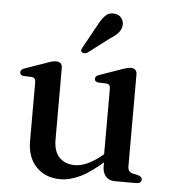

<svg xmlns="http://www.w3.org/2000/svg" viewBox="-51 -741 707 798"><g transform="rotate(5 302.5 -341.5)"><path d="M405 -57V-90.5L402.5 -93V-379.5Q402.5 -390.5 398.8 -395.5Q395 -400.5 386.5 -401.5L352.5 -402.5Q344 -404 340.5 -407.5Q337 -411 337 -416.5Q337 -423 341 -427.2Q345 -431.5 356 -435L440 -464.5Q455 -470 464.8 -472.5Q474.5 -475 482.5 -475Q495 -475 501.2 -468.2Q507.5 -461.5 507.5 -449.5V-68Q507.5 -54.5 512.5 -47.8Q517.5 -41 527 -38.5L550 -33.5Q559 -31 563.2 -26.8Q567.5 -22.5 567.5 -16Q567.5 -9 562 -4.5Q556.5 0 545 0H456Q433 0 419 -15.2Q405 -30.5 405 -57ZM91 -136V-379.5Q91 -390.5 87.2 -395.5Q83.5 -400.5 75 -401.5L41 -402.5Q32.5 -404 29 -407.5Q25.5 -411 25.5 -416.5Q25.5 -423 29.5 -427.2Q33.5 -431.5 44.5 -435L128.5 -464.5Q144.5 -470.5 154 -472.8Q163.5 -475 170 -475Q183 -475 189.5 -468.2Q196 -461.5 196 -449.5V-151.5Q196 -101.5 220.2 -76.8Q244.5 -52 285 -52Q309.5 -52 338 -64.8Q366.5 -77.5 399.5 -105.5L421 -123.5L440 -104.5L418 -85.5Q359 -32 314.5 -10.2Q270 11.5 229.5 11.5Q167.5 11.5 129.2 -28.2Q91 -68 91 -136ZM327.5 -638Q341.5 -665.5 356.8 -681Q372 -696.5 395 -693.5Q415 -691.5 424.8 -677.2Q434.5 -663 432.5 -647Q430.5 -629.5 418 -615.8Q405.5 -602 383.5 -588.5L295.5 -521.5Q290 -519 284 -518.8Q278 -518.5 274 -522Q269 -526.5 270.2 -531.8Q271.5 -537 274.5 -542.5Z"/></g></svg>

Font: Fraunces 17pt
Style: Regular
Weight: 400
Version: Version 1.000;[b76b70a41]